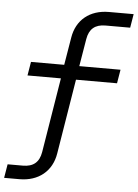

<svg xmlns="http://www.w3.org/2000/svg" viewBox="-60 -776 720 1002"><g transform="rotate(5 300.0 -275.0)"><path d="M0 180H80C180 180 250 123 265 29L329 -363H544L556 -435H340L364 -579C373 -632 403 -658 458 -658H587L599 -730H470C369 -730 300 -673 285 -579L261 -435H87L75 -363H250L186 29C177 82 147 108 92 108H12Z"/></g></svg>

Font: JetBrains Mono Light
Style: Italic
Weight: 336
Italic angle: -9°
Monospace: yes
Designer: Philipp Nurullin, Konstantin Bulenkov
Foundry: JetBrains
Version: Version 2.305